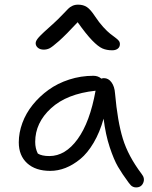

<svg xmlns="http://www.w3.org/2000/svg" viewBox="-20 -734 655 828"><path d="M168.9 -520Q152.8 -520 143.3 -528.1Q133.8 -536.1 133.8 -547.9Q133.8 -558.1 147.2 -573.2Q160.6 -588.4 212.9 -634.8Q231 -651.4 249 -670.2Q267.1 -689 274.2 -696.3Q281.2 -703.6 292 -708.7Q302.7 -713.9 316.9 -713.9Q339.4 -713.9 355 -703.4Q370.6 -692.9 390.1 -663.1Q407.2 -637.2 425 -617.7Q442.9 -598.1 455.1 -588.6Q467.3 -579.1 477.3 -571.8Q487.3 -564.5 492.2 -558.3Q497.1 -552.2 497.1 -543.9Q497.1 -531.2 488 -524.2Q479 -517.1 463.9 -517.1Q439.9 -517.1 421.6 -525.1Q403.3 -533.2 377.4 -559.8Q351.6 -586.4 314.9 -638.2Q265.1 -584.5 234.9 -557.6Q204.6 -530.8 193.1 -525.4Q181.6 -520 168.9 -520ZM196.8 2.9Q133.3 2.9 97.2 -30Q61 -63 61 -120.1Q61 -161.6 76.4 -203.6Q91.8 -245.6 121.1 -282Q150.4 -318.4 189.2 -346.4Q228 -374.5 278.3 -390.9Q328.6 -407.2 382.8 -407.2Q402.8 -407.2 417 -395Q422.9 -397 428.2 -397Q447.8 -397 460.9 -378.9Q474.1 -360.8 476.1 -331.1Q486.8 -210.4 509.8 -135.7Q532.7 -61 590.8 16.1Q606 34.7 597.7 54.4Q589.4 74.2 566.9 74.2Q559.1 74.2 553.2 71.3Q547.4 68.4 544.4 65.2Q541.5 62 535.2 54.2Q506.3 15.1 488.8 -14.9Q471.2 -44.9 453.1 -99.4Q435.1 -153.8 426.8 -222.2Q410.2 -163.1 383.8 -118.4Q357.4 -73.7 326.2 -48.1Q294.9 -22.5 262.5 -9.8Q230 2.9 196.8 2.9ZM131.8 -122.1Q131.8 -93.8 143.1 -71.8Q160.2 -61 192.9 -61Q261.7 -61 314.7 -134Q367.7 -207 392.1 -342.8Q268.1 -329.6 200 -267.1Q131.8 -204.6 131.8 -122.1Z"/></svg>

Font: Shantell Sans Irregular Bouncy
Style: Regular
Weight: 300
Designer: Stephen Nixon, Anya Danilova, Shantell Martin
Foundry: Arrow Type
Version: Version 1.006;[9816181b4]